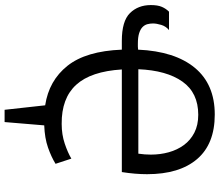

<svg xmlns="http://www.w3.org/2000/svg" viewBox="-78 -674 931 814"><g transform="rotate(90 387.0 -266.5)"><path d="M274 -318Q282 -187 339 -124.5Q396 -62 505 -63Q550 -63 588.5 -76Q627 -89 652 -104L674 -37Q645 -19 605 -5Q565 9 511 11L497 179H445L426 7Q321 -9 258.5 -87.5Q196 -166 190 -318H153Q69 -318 35 -352.5Q1 -387 1 -441Q1 -470 8.5 -487.5Q16 -505 29 -518H107Q91 -505 85 -485Q79 -465 79 -450Q79 -438 82 -426.5Q85 -415 94 -406Q103 -397 120 -391.5Q137 -386 165 -386Q171 -386 177 -386Q183 -386 190 -387Q197 -543 267 -627.5Q337 -712 465 -712Q590 -712 654 -637Q718 -562 718 -425Q718 -375 709 -318ZM631 -388Q633 -402 634 -415Q635 -428 635 -441Q635 -481 625 -517Q615 -553 594.5 -581Q574 -609 542 -625.5Q510 -642 466 -642Q373 -642 325.5 -575Q278 -508 273 -388Z"/></g></svg>

Font: PTSans
Style: Regular
Weight: 400
Designer: A.Korolkova, O.Umpeleva, V.Yefimov
Foundry: ParaType Ltd
Version: Version 2.003W OFL